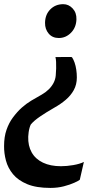

<svg xmlns="http://www.w3.org/2000/svg" viewBox="-26 -770 516 942"><path d="M327 -489.5Q334.5 -478.5 340 -462.8Q345.5 -447 348.2 -428.2Q351 -409.5 351 -390Q351 -355 336 -328Q321 -301 296.2 -280Q271.5 -259 241 -242Q201.5 -219.5 170.8 -198.5Q140 -177.5 125 -159Q121.5 -152 118.8 -142Q116 -132 114.5 -121Q113 -110 112.5 -99.5Q111 -55 129.5 -22.2Q148 10.5 184.8 28Q221.5 45.5 273 45.5Q301.5 45.5 333.5 40Q365.5 34.5 385.5 24.5L365.5 112Q359.5 117 338.8 126.5Q318 136 287.5 144Q257 152 221 152Q152 152 107.5 133.5Q63 115 38 84.8Q13 54.5 3.2 18Q-6.5 -18.5 -6 -54Q-6 -99 6 -133.2Q18 -167.5 37 -193Q59 -222.5 81 -242Q103 -261.5 127 -276Q151 -290.5 179 -306Q197.5 -316.5 212.5 -331Q227.5 -345.5 236.8 -363.2Q246 -381 247.5 -400Q249 -417 249.5 -434.2Q250 -451.5 249.2 -466.2Q248.5 -481 246 -490L320 -490.5ZM349 -675.5Q348 -635.5 322.5 -609.5Q297 -583.5 262.5 -583.5Q231 -583.5 212.8 -605.2Q194.5 -627 195 -658Q195.5 -698.5 220.8 -724Q246 -749.5 284.5 -749.5Q311 -749.5 330.5 -728.5Q350 -707.5 349 -675.5Z"/></svg>

Font: Merriweather 28pt ExtraBold
Style: Italic
Weight: 800
Italic angle: -7.8°
Version: Version 2.101